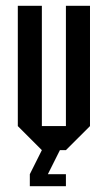

<svg xmlns="http://www.w3.org/2000/svg" viewBox="-20 -520 373 665"><path d="M125 0 41.7 -83.3V-500H125V-83.3H208.3V-500H291.7V-83.3L208.3 0H187.5L145.8 83.3H208.3V125H83.3V83.3Z"/></svg>

Font: Yulong
Style: Regular
Weight: 400
Designer: GGBotNet
Foundry: f0n7.com
Version: 1.00